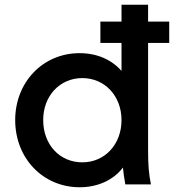

<svg xmlns="http://www.w3.org/2000/svg" viewBox="-20 -777 733 809"><path d="M316 12C391 12 458 -18 498 -71C500 -50 503 -28 508 0H616C607 -44 604 -81 604 -144V-596H693V-686H604V-757H492V-686H403V-596H492V-478C451 -525 390 -553 315 -553C161 -553 44 -431 44 -271C44 -111 160 12 316 12ZM162 -271C162 -373 232 -448 327 -448C421 -448 492 -373 492 -271C492 -168 421 -93 327 -93C231 -93 162 -168 162 -271Z"/></svg>

Font: Mluvka SemiBold
Style: Regular
Weight: 600
Designer: Modified by Jiří Krblich, Original typeface by Gumpita Rahayu
Foundry: Gumpita Rahayu & Jiří Krblich
Version: Version 2.000;Glyphs 3.1.1 (3134)